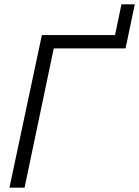

<svg xmlns="http://www.w3.org/2000/svg" viewBox="-20 -873 647 893"><path d="M23.9 0 174.8 -710H515.1L544.9 -853H606.9L564 -647.9H230L94.2 0Z"/></svg>

Font: Rawline
Style: Italic
Weight: 400
Italic angle: -12°
Designer: Matt McInerney, Pablo Impallari, Rodrigo Fuenzalida
Foundry: Matt McInerney, Pablo Impallari, Rodrigo Fuenzalida
Version: Version 4.020;PS 004.020;hotconv 1.0.88;makeotf.lib2.5.64775